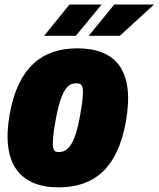

<svg xmlns="http://www.w3.org/2000/svg" viewBox="-20 -804 691 837"><path d="M172.4 -647.9H310.5L422.9 -784.2H282.7ZM366.7 -647.9H502.4L651.4 -784.2H478ZM235.8 12.7C392.6 12.7 493.2 -73.2 528.8 -274.4C567.9 -495.1 486.8 -593.3 316.9 -593.3C163.1 -593.3 58.1 -509.8 22 -304.7C-16.1 -87.9 68.8 12.7 235.8 12.7ZM234.9 -141.1C211.9 -141.1 199.7 -153.8 221.7 -275.9C246.6 -417.5 277.3 -440.9 313 -440.9C339.8 -440.9 352.5 -432.1 330.1 -306.2C306.2 -168.5 274.4 -141.1 234.9 -141.1Z"/></svg>

Font: Decalotype Black Italic
Style: Regular
Weight: 900
Italic angle: -10°
Designer: Alfredo Marco Pradil
Foundry: Alfredo Marco Pradil
Version: Version 1.0